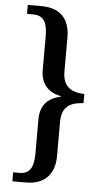

<svg xmlns="http://www.w3.org/2000/svg" viewBox="-60 -797 520 962"><g transform="rotate(5 200.5 -316.5)"><path d="M40 127H110C203 127 252 71 252 -18V-191C252 -272 301 -291 361 -294V-340C301 -342 252 -363 252 -443V-616C252 -708 203 -760 110 -760H40V-715H71C125 -715 143 -679 143 -612V-441C143 -377 176 -332 246 -319V-317C175 -302 143 -259 143 -194V-21C143 46 125 82 71 82H40Z"/></g></svg>

Font: Noto Serif Hebrew SemiCondensed Medium
Style: Regular
Weight: 500
Width: 4
Designer: Monotype Design Team
Foundry: Monotype Imaging Inc.
Version: Version 2.004